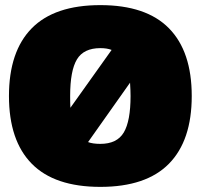

<svg xmlns="http://www.w3.org/2000/svg" viewBox="-20 -715 784 750"><path d="M15 -340Q15 -514 104 -604.5Q193 -695 372 -695Q551 -695 640 -604.5Q729 -514 729 -340Q729 -166 640 -75.5Q551 15 372 15Q193 15 104 -75.5Q15 -166 15 -340ZM416 -520Q398 -527 372 -527Q307 -527 280.5 -483Q254 -439 254 -340Q254 -308 255 -294ZM490 -340Q490 -360 488 -392L324 -160Q342 -153 372 -153Q437 -153 463.5 -197.5Q490 -242 490 -340Z"/></svg>

Font: Mitr
Style: Bold
Weight: 700
Designer: Thanarat Vachiruckul
Foundry: Cadson Demak
Version: Version 1.003